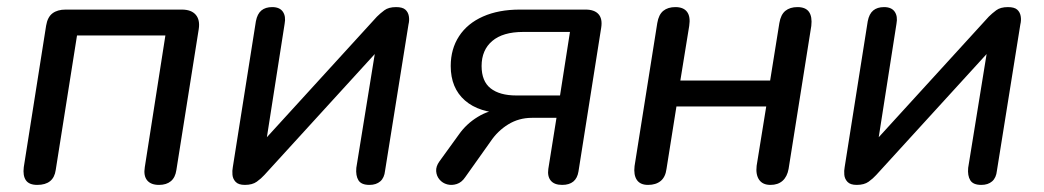

<svg xmlns="http://www.w3.org/2000/svg" viewBox="-20 -514 2941 541"><path d="M85 7Q62 7 53 -6Q44 -19 47 -43L110 -442Q114 -466 128 -476.5Q142 -487 165 -487H492Q519 -487 531.5 -472.5Q544 -458 540 -432L477 -35Q474 -14 461.5 -3.5Q449 7 428 7Q405 7 394.5 -6Q384 -19 388 -43L446 -414H197L137 -35Q134 -14 121 -3.5Q108 7 85 7Z M670 7Q652 7 644 -1.5Q636 -10 635 -21.5Q634 -33 636 -43L701 -454Q705 -475 716.5 -484.5Q728 -494 747 -494Q768 -494 777 -481Q786 -468 782 -447L726 -89H697L1042 -467Q1051 -476 1063 -485Q1075 -494 1096 -494Q1114 -494 1122 -487Q1130 -480 1132 -468.5Q1134 -457 1131 -445L1065 -33Q1063 -13 1051.5 -3Q1040 7 1021 7Q998 7 990 -6Q982 -19 984 -41L1042 -399H1070L725 -21Q716 -11 703.5 -2Q691 7 670 7Z M1564 7Q1542 7 1532 -5Q1522 -17 1525 -38L1548 -182H1479Q1442 -182 1412 -163.5Q1382 -145 1362 -115L1291 -15Q1281 0 1267 4.5Q1253 9 1240 5.5Q1227 2 1218.5 -8Q1210 -18 1209 -31.5Q1208 -45 1218 -59L1273 -135Q1294 -165 1326 -184.5Q1358 -204 1386 -204H1404L1403 -195Q1330 -196 1290 -231Q1250 -266 1250 -328Q1250 -376 1273.5 -412Q1297 -448 1341 -467.5Q1385 -487 1445 -487H1630Q1655 -487 1666.5 -474Q1678 -461 1674 -436L1610 -31Q1607 -12 1595.5 -2.5Q1584 7 1564 7ZM1435 -245H1558L1586 -424H1454Q1397 -424 1367 -398.5Q1337 -373 1337 -328Q1337 -285 1362.5 -265Q1388 -245 1435 -245Z M1806 7Q1784 7 1774.5 -7Q1765 -21 1768 -46L1832 -449Q1836 -473 1849 -483.5Q1862 -494 1883 -494Q1906 -494 1916 -480.5Q1926 -467 1922 -441L1897 -287H2150L2176 -449Q2180 -473 2193 -483.5Q2206 -494 2227 -494Q2250 -494 2259.5 -480.5Q2269 -467 2266 -441L2202 -38Q2198 -16 2185 -4.5Q2172 7 2151 7Q2129 7 2119 -7.5Q2109 -22 2112 -47L2139 -214H1886L1858 -38Q1855 -15 1841.5 -4Q1828 7 1806 7Z M2394 7Q2376 7 2368 -1.5Q2360 -10 2359 -21.5Q2358 -33 2360 -43L2425 -454Q2429 -475 2440.5 -484.5Q2452 -494 2471 -494Q2492 -494 2501 -481Q2510 -468 2506 -447L2450 -89H2421L2766 -467Q2775 -476 2787 -485Q2799 -494 2820 -494Q2838 -494 2846 -487Q2854 -480 2856 -468.5Q2858 -457 2855 -445L2789 -33Q2787 -13 2775.5 -3Q2764 7 2745 7Q2722 7 2714 -6Q2706 -19 2708 -41L2766 -399H2794L2449 -21Q2440 -11 2427.5 -2Q2415 7 2394 7Z"/></svg>

Font: Nunito Medium
Style: Italic
Weight: 500
Designer: Vernon Adams
Foundry: Vernon Adams
Version: Version 3.601